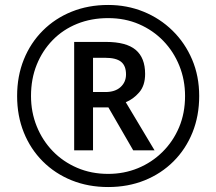

<svg xmlns="http://www.w3.org/2000/svg" viewBox="-20 -744 872 774"><path d="M279 -138V-575H407Q489 -575 527 -543Q565 -511 565 -446Q565 -399 541 -371.5Q517 -344 487 -332L603 -138H517L417 -311H355V-138ZM405 -373Q444 -373 466 -393Q488 -413 488 -444Q488 -479 468 -495Q448 -511 404 -511H355V-373ZM416 10Q336 10 269 -17Q202 -44 152.5 -93.5Q103 -143 76 -210Q49 -277 49 -357Q49 -437 76 -504Q103 -571 152.5 -620.5Q202 -670 269 -697Q336 -724 416 -724Q492 -724 558.5 -697Q625 -670 675.5 -620.5Q726 -571 754.5 -504Q783 -437 783 -357Q783 -277 756 -210Q729 -143 679.5 -93.5Q630 -44 563 -17Q496 10 416 10ZM416 -43Q480 -43 536 -66Q592 -89 635 -131.5Q678 -174 702 -231Q726 -288 726 -357Q726 -422 703 -479Q680 -536 638.5 -579Q597 -622 540.5 -646.5Q484 -671 416 -671Q348 -671 291 -648Q234 -625 192.5 -582.5Q151 -540 128 -483Q105 -426 105 -357Q105 -292 128 -235Q151 -178 192.5 -135Q234 -92 291 -67.5Q348 -43 416 -43Z"/></svg>

Font: Noto Sans Cham
Style: Regular
Weight: 400
Designer: Monotype Design Team
Foundry: Monotype Imaging Inc.
Version: Version 2.002